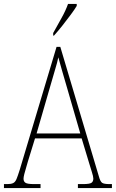

<svg xmlns="http://www.w3.org/2000/svg" viewBox="-23 -951 586 971"><path d="M-3 0V-20H15Q33 -20 43.5 -25Q54 -30 60.5 -45.5Q67 -61 77 -93L263 -714H282L477 -59Q484 -33 493.5 -26.5Q503 -20 531 -20H543V0H371V-20H396Q430 -20 439.5 -26.5Q449 -33 449 -48Q449 -58 441.5 -81.5Q434 -105 429 -122L390 -251H154L118 -134Q115 -122 109.5 -104.5Q104 -87 100 -71Q96 -55 96 -47Q96 -33 106 -26.5Q116 -20 150 -20H182V0ZM162 -276H383L319 -497Q304 -549 291.5 -591.5Q279 -634 272 -661Q267 -636 254 -593.5Q241 -551 230 -511ZM246 -784Q268 -824 288.5 -860.5Q309 -897 321 -931H365V-921Q355 -904 335 -877Q315 -850 292.5 -821.5Q270 -793 250 -771H246Z"/></svg>

Font: Noto Serif Condensed Thin
Style: Regular
Weight: 100
Width: 3
Designer: Monotype Design Team
Foundry: Monotype Imaging Inc.
Version: Version 2.013; ttfautohint (v1.8.4.7-5d5b)